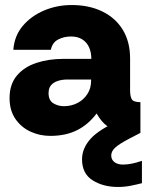

<svg xmlns="http://www.w3.org/2000/svg" viewBox="-20 -528 588 763"><path d="M180 12Q137 12 100 -5.5Q63 -23 40.5 -56.5Q18 -90 18 -138Q18 -193 47 -227.5Q76 -262 124.5 -278Q173 -294 231 -294H343Q343 -320 334 -340Q325 -360 307 -371.5Q289 -383 262 -383Q234 -383 211 -371Q188 -359 182 -330H33Q37 -385 70 -424.5Q103 -464 154.5 -486Q206 -508 265 -508Q334 -508 386.5 -482.5Q439 -457 468 -409.5Q497 -362 497 -295V-168Q497 -146 503.5 -134Q510 -122 538 -122V0Q490 0 458 -6Q426 -12 404 -28.5Q382 -45 364 -77Q331 -33 286 -10.5Q241 12 180 12ZM234 -106Q263 -106 287.5 -118.5Q312 -131 327 -154Q342 -177 342 -206V-212H247Q227 -212 210 -206.5Q193 -201 183 -189.5Q173 -178 173 -158Q173 -129 192 -117.5Q211 -106 234 -106ZM449 215Q390 215 348 188.5Q306 162 306 105Q306 62 339.5 24Q373 -14 462 -53L503 -71L538 0L490 25Q454 44 438 58.5Q422 73 422 90Q422 106 434.5 116Q447 126 469 126Q502 126 544 111V200Q525 205 500 210Q475 215 449 215Z"/></svg>

Font: Rethink Sans ExtraBold
Style: Regular
Weight: 800
Designer: The Rethink Sans project authors (Hans Thiessen). DM Sans designed by Colophon Foundry.
Foundry: Rethink Communications LLC
Version: Version 1.001